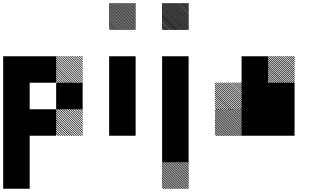

<svg xmlns="http://www.w3.org/2000/svg" viewBox="-20 -854 2040 1208"><path d="M500.8 -155.8 489.2 -167.5H495L500.8 -161.7ZM500.8 -141.7 475 -167.5H480.8L500.8 -147.5ZM500.8 -127.5 460.8 -167.5H466.7L500.8 -133.3ZM500.8 -113.3 446.7 -167.5H452.5L500.8 -119.2ZM500.8 -99.2 432.5 -167.5H438.3L500.8 -105ZM500.8 -85 418.3 -167.5H424.2L500.8 -90.8ZM500.8 -70.8 404.2 -167.5H410L500.8 -76.7ZM500.8 -56.7 390 -167.5H395.8L500.8 -62.5ZM500.8 -42.5 375.8 -167.5H381.7L500.8 -48.3ZM500.8 -28.3 361.7 -167.5H367.5L500.8 -34.2ZM500.8 -14.2 347.5 -167.5H353.3L500.8 -20ZM500.8 0 333.3 -167.5H339.2L500.8 -5.8ZM487.5 0.8 332.5 -154.2V-160L493.3 0.8ZM473.3 0.8 332.5 -140V-145.8L479.2 0.8ZM459.2 0.8 332.5 -125.8V-131.7L465 0.8ZM445 0.8 332.5 -111.7V-117.5L450.8 0.8ZM430 0.8 332.5 -96.7V-103.3L436.7 0.8ZM416.7 0.8 332.5 -83.3V-89.2L422.5 0.8ZM402.5 0.8 332.5 -69.2V-75L408.3 0.8ZM388.3 0.8 332.5 -55V-60.8L394.2 0.8ZM374.2 0.8 332.5 -40.8V-46.7L380 0.8ZM360 0.8 332.5 -26.7V-32.5L365.8 0.8ZM345.8 0.8 332.5 -12.5V-18.3L351.7 0.8ZM500.8 -489.2 489.2 -500.8H495L500.8 -495ZM500.8 -475 475 -500.8H480.8L500.8 -480.8ZM500.8 -460.8 460.8 -500.8H466.7L500.8 -466.7ZM500.8 -446.7 446.7 -500.8H452.5L500.8 -452.5ZM500.8 -432.5 432.5 -500.8H438.3L500.8 -438.3ZM500.8 -418.3 418.3 -500.8H424.2L500.8 -424.2ZM500.8 -404.2 404.2 -500.8H410L500.8 -410ZM500.8 -390 390 -500.8H395.8L500.8 -395.8ZM500.8 -375.8 375.8 -500.8H381.7L500.8 -381.7ZM500.8 -361.7 361.7 -500.8H367.5L500.8 -367.5ZM500.8 -347.5 347.5 -500.8H353.3L500.8 -353.3ZM500.8 -333.3 333.3 -500.8H339.2L500.8 -339.2ZM487.5 -332.5 332.5 -487.5V-493.3L493.3 -332.5ZM473.3 -332.5 332.5 -473.3V-479.2L479.2 -332.5ZM459.2 -332.5 332.5 -459.2V-465L465 -332.5ZM445 -332.5 332.5 -445V-450.8L450.8 -332.5ZM430 -332.5 332.5 -430V-436.7L436.7 -332.5ZM416.7 -332.5 332.5 -416.7V-422.5L422.5 -332.5ZM402.5 -332.5 332.5 -402.5V-408.3L408.3 -332.5ZM388.3 -332.5 332.5 -388.3V-394.2L394.2 -332.5ZM374.2 -332.5 332.5 -374.2V-380L380 -332.5ZM360 -332.5 332.5 -360V-365.8L365.8 -332.5ZM345.8 -332.5 332.5 -345.8V-351.7L351.7 -332.5ZM0 166.7H166.7V333.3H0ZM0 0H166.7V333.3H0ZM166.7 -166.7H333.3V0H166.7ZM0 -166.7H333.3V0H0ZM0 -166.7H166.7V166.7H0ZM333.3 -333.3H500V-166.7H333.3ZM0 -333.3H166.7V0H0ZM166.7 -500H333.3V-333.3H166.7ZM0 -500H333.3V-333.3H0ZM0 -500H166.7V-166.7H0Z M834.2 -826.7 826.7 -834.2H832.5L834.2 -832.5ZM834.2 -817.5 817.5 -834.2H823.3L834.2 -823.3ZM834.2 -808.3 808.3 -834.2H814.2L834.2 -814.2ZM834.2 -799.2 799.2 -834.2H805L834.2 -805ZM834.2 -790 790 -834.2H795.8L834.2 -795.8ZM834.2 -780.8 780.8 -834.2H786.7L834.2 -786.7ZM834.2 -771.7 771.7 -834.2H777.5L834.2 -777.5ZM834.2 -762.5 762.5 -834.2H768.3L834.2 -768.3ZM834.2 -753.3 753.3 -834.2H759.2L834.2 -759.2ZM834.2 -744.2 744.2 -834.2H750L834.2 -750ZM834.2 -735 735 -834.2H740.8L834.2 -740.8ZM834.2 -725.8 725.8 -834.2H731.7L834.2 -731.7ZM834.2 -716.7 716.7 -834.2H722.5L834.2 -722.5ZM834.2 -707.5 707.5 -834.2H713.3L834.2 -713.3ZM834.2 -698.3 698.3 -834.2H704.2L834.2 -704.2ZM834.2 -689.2 689.2 -834.2H695L834.2 -695ZM834.2 -680 680 -834.2H685.8L834.2 -685.8ZM834.2 -670.8 670.8 -834.2H676.7L834.2 -676.7ZM830 -665.8 665.8 -830 667.5 -834.2 834.2 -667.5ZM820.8 -665.8 665.8 -820.8V-826.7L826.7 -665.8ZM811.7 -665.8 665.8 -811.7V-817.5L817.5 -665.8ZM802.5 -665.8 665.8 -802.5V-808.3L808.3 -665.8ZM793.3 -665.8 665.8 -793.3V-799.2L799.2 -665.8ZM784.2 -665.8 665.8 -784.2V-790L790 -665.8ZM775 -665.8 665.8 -775V-780.8L780.8 -665.8ZM765.8 -665.8 665.8 -765.8V-771.7L771.7 -665.8ZM756.7 -665.8 665.8 -756.7V-762.5L762.5 -665.8ZM747.5 -665.8 665.8 -747.5V-753.3L753.3 -665.8ZM738.3 -665.8 665.8 -738.3V-744.2L744.2 -665.8ZM729.2 -665.8 665.8 -729.2V-735L735 -665.8ZM720 -665.8 665.8 -720V-725.8L725.8 -665.8ZM710 -665.8 665.8 -710V-716.7L716.7 -665.8ZM701.7 -665.8 665.8 -701.7V-707.5L707.5 -665.8ZM692.5 -665.8 665.8 -692.5V-698.3L698.3 -665.8ZM683.3 -665.8 665.8 -683.3V-689.2L689.2 -665.8ZM674.2 -665.8 665.8 -674.2V-680L680 -665.8ZM666.7 -166.7H833.3V0H666.7ZM666.7 -333.3H833.3V0H666.7ZM666.7 -500H833.3V-166.7H666.7Z M1167.5 167.5 1165.8 165.8H1167.5ZM1167.5 178.3 1155 165.8H1160.8L1167.5 172.5ZM1167.5 189.2 1144.2 165.8H1150L1167.5 183.3ZM1167.5 200 1133.3 165.8H1139.2L1167.5 194.2ZM1167.5 210.8 1122.5 165.8H1128.3L1167.5 205ZM1167.5 221.7 1111.7 165.8H1117.5L1167.5 215.8ZM1167.5 232.5 1100.8 165.8H1106.7L1167.5 226.7ZM1167.5 243.3 1090 165.8H1095.8L1167.5 237.5ZM1167.5 254.2 1079.2 165.8H1085L1167.5 248.3ZM1167.5 265 1068.3 165.8H1074.2L1167.5 259.2ZM1167.5 275.8 1057.5 165.8H1063.3L1167.5 270ZM1167.5 286.7 1046.7 165.8H1052.5L1167.5 280.8ZM1167.5 297.5 1035.8 165.8H1041.7L1167.5 291.7ZM1167.5 308.3 1025 165.8H1030.8L1167.5 302.5ZM1167.5 319.2 1014.2 165.8H1020L1167.5 313.3ZM1167.5 330 1003.3 165.8H1009.2L1167.5 324.2ZM1160.8 334.2 999.2 172.5V166.7L1166.7 334.2ZM1150 334.2 999.2 183.3V177.5L1155.8 334.2ZM1139.2 334.2 999.2 194.2V188.3L1145 334.2ZM1128.3 334.2 999.2 205V199.2L1134.2 334.2ZM1117.5 334.2 999.2 215.8V210L1123.3 334.2ZM1106.7 334.2 999.2 226.7V220.8L1112.5 334.2ZM1095.8 334.2 999.2 237.5V231.7L1101.7 334.2ZM1085 334.2 999.2 248.3V242.5L1090.8 334.2ZM1074.2 334.2 999.2 259.2V253.3L1080 334.2ZM1063.3 334.2 999.2 270V264.2L1069.2 334.2ZM1052.5 334.2 999.2 280.8V275L1058.3 334.2ZM1041.7 334.2 999.2 291.7V285.8L1047.5 334.2ZM1030.8 334.2 999.2 302.5V296.7L1036.7 334.2ZM1020 334.2 999.2 313.3V307.5L1025.8 334.2ZM1009.2 334.2 999.2 324.2V318.3L1015 334.2ZM1167.5 165.8H1171.7L1167.5 161.7ZM1167.5 -826.7 1160 -834.2H1165.8L1167.5 -832.5ZM1167.5 -819.2 1152.5 -834.2H1158.3L1167.5 -825ZM1167.5 -811.7 1145 -834.2H1150.8L1167.5 -817.5ZM1167.5 -804.2 1137.5 -834.2H1143.3L1167.5 -810ZM1167.5 -796.7 1130 -834.2H1135.8L1167.5 -802.5ZM1167.5 -789.2 1122.5 -834.2H1128.3L1167.5 -795ZM1167.5 -781.7 1115 -834.2H1120.8L1167.5 -787.5ZM1167.5 -774.2 1107.5 -834.2H1113.3L1167.5 -780ZM1167.5 -766.7 1100 -834.2H1105.8L1167.5 -772.5ZM1167.5 -759.2 1092.5 -834.2H1097.5L1167.5 -764.2ZM1167.5 -751.7 1085 -834.2H1090.8L1167.5 -757.5ZM1167.5 -744.2 1077.5 -834.2H1083.3L1167.5 -750ZM1167.5 -736.7 1070 -834.2H1075.8L1167.5 -742.5ZM1167.5 -729.2 1062.5 -834.2H1068.3L1167.5 -735ZM1167.5 -721.7 1055 -834.2H1060.8L1167.5 -727.5ZM1167.5 -714.2 1047.5 -834.2H1053.3L1167.5 -720ZM1167.5 -706.7 1040 -834.2H1045.8L1167.5 -712.5ZM1167.5 -699.2 1032.5 -834.2H1038.3L1167.5 -705ZM1167.5 -691.7 1025 -834.2H1030.8L1167.5 -697.5ZM1167.5 -684.2 1017.5 -834.2H1023.3L1167.5 -690ZM1167.5 -676.7 1010 -834.2H1015.8L1167.5 -682.5ZM1167.5 -669.2 1002.5 -834.2H1008.3L1167.5 -675ZM1163.3 -665.8 999.2 -830 1000.8 -834.2 1167.5 -667.5ZM1155.8 -665.8 999.2 -822.5V-828.3L1161.7 -665.8ZM1148.3 -665.8 999.2 -815V-820.8L1154.2 -665.8ZM1140.8 -665.8 999.2 -807.5V-813.3L1146.7 -665.8ZM1133.3 -665.8 999.2 -800V-805.8L1139.2 -665.8ZM1125.8 -665.8 999.2 -792.5V-798.3L1131.7 -665.8ZM1118.3 -665.8 999.2 -785V-790.8L1124.2 -665.8ZM1110.8 -665.8 999.2 -777.5V-783.3L1116.7 -665.8ZM1103.3 -665.8 999.2 -770V-775.8L1109.2 -665.8ZM1095.8 -665.8 999.2 -762.5V-768.3L1101.7 -665.8ZM1087.5 -665.8 999.2 -754.2V-760.8L1094.2 -665.8ZM1080.8 -665.8 999.2 -747.5V-753.3L1086.7 -665.8ZM1073.3 -665.8 999.2 -740V-745.8L1079.2 -665.8ZM1065.8 -665.8 999.2 -732.5V-738.3L1071.7 -665.8ZM1058.3 -665.8 999.2 -725V-730.8L1064.2 -665.8ZM1050.8 -665.8 999.2 -717.5V-723.3L1056.7 -665.8ZM1043.3 -665.8 999.2 -710V-715L1048.3 -665.8ZM1035.8 -665.8 999.2 -702.5V-708.3L1041.7 -665.8ZM1028.3 -665.8 999.2 -695V-700.8L1034.2 -665.8ZM1020.8 -665.8 999.2 -687.5V-693.3L1026.7 -665.8ZM1013.3 -665.8 999.2 -680V-685.8L1019.2 -665.8ZM1005.8 -665.8 999.2 -672.5V-678.3L1011.7 -665.8ZM1000 0H1166.7V166.7H1000ZM1000 -166.7H1166.7V166.7H1000ZM1000 -333.3H1166.7V0H1000ZM1000 -500H1166.7V-166.7H1000Z M1500.8 -165.8 1499.2 -167.5H1500.8ZM1500.8 -155 1488.3 -167.5H1494.2L1500.8 -160.8ZM1500.8 -144.2 1477.5 -167.5H1483.3L1500.8 -150ZM1500.8 -133.3 1466.7 -167.5H1472.5L1500.8 -139.2ZM1500.8 -122.5 1455.8 -167.5H1461.7L1500.8 -128.3ZM1500.8 -111.7 1445 -167.5H1450.8L1500.8 -117.5ZM1500.8 -100.8 1434.2 -167.5H1440L1500.8 -106.7ZM1500.8 -90 1423.3 -167.5H1429.2L1500.8 -95.8ZM1500.8 -79.2 1412.5 -167.5H1418.3L1500.8 -85ZM1500.8 -68.3 1401.7 -167.5H1407.5L1500.8 -74.2ZM1500.8 -57.5 1390.8 -167.5H1396.7L1500.8 -63.3ZM1500.8 -46.7 1380 -167.5H1385.8L1500.8 -52.5ZM1500.8 -35.8 1369.2 -167.5H1375L1500.8 -41.7ZM1500.8 -25 1358.3 -167.5H1364.2L1500.8 -30.8ZM1500.8 -14.2 1347.5 -167.5H1353.3L1500.8 -20ZM1500.8 -3.3 1336.7 -167.5H1342.5L1500.8 -9.2ZM1494.2 0.8 1332.5 -160.8V-166.7L1500 0.8ZM1483.3 0.8 1332.5 -150V-155.8L1489.2 0.8ZM1472.5 0.8 1332.5 -139.2V-145L1478.3 0.8ZM1461.7 0.8 1332.5 -128.3V-134.2L1467.5 0.8ZM1450.8 0.8 1332.5 -117.5V-123.3L1456.7 0.8ZM1440 0.8 1332.5 -106.7V-112.5L1445.8 0.8ZM1429.2 0.8 1332.5 -95.8V-101.7L1435 0.8ZM1418.3 0.8 1332.5 -85V-90.8L1424.2 0.8ZM1407.5 0.8 1332.5 -74.2V-80L1413.3 0.8ZM1396.7 0.8 1332.5 -63.3V-69.2L1402.5 0.8ZM1385.8 0.8 1332.5 -52.5V-58.3L1391.7 0.8ZM1375 0.8 1332.5 -41.7V-47.5L1380.8 0.8ZM1364.2 0.8 1332.5 -30.8V-36.7L1370 0.8ZM1353.3 0.8 1332.5 -20V-25.8L1359.2 0.8ZM1342.5 0.8 1332.5 -9.2V-15L1348.3 0.8ZM1500.8 -167.5H1505L1500.8 -171.7ZM1500.8 -321.7 1488.3 -334.2H1494.2L1500.8 -327.5ZM1500.8 -309.2 1475.8 -334.2H1481.7L1500.8 -315ZM1500.8 -296.7 1463.3 -334.2H1469.2L1500.8 -302.5ZM1500.8 -284.2 1450.8 -334.2H1456.7L1500.8 -290ZM1500.8 -271.7 1438.3 -334.2H1444.2L1500.8 -277.5ZM1500.8 -259.2 1425.8 -334.2H1430.8L1500.8 -264.2ZM1500.8 -246.7 1413.3 -334.2H1419.2L1500.8 -252.5ZM1500.8 -234.2 1400.8 -334.2H1406.7L1500.8 -240ZM1500.8 -221.7 1388.3 -334.2H1394.2L1500.8 -227.5ZM1500.8 -209.2 1375.8 -334.2H1381.7L1500.8 -215ZM1500.8 -196.7 1363.3 -334.2H1369.2L1500.8 -202.5ZM1500.8 -184.2 1350.8 -334.2H1356.7L1500.8 -190ZM1500.8 -171.7 1338.3 -334.2H1344.2L1500.8 -177.5ZM1494.2 -165.8 1332.5 -327.5V-333.3L1500 -165.8ZM1481.7 -165.8 1332.5 -315V-320.8L1487.5 -165.8ZM1469.2 -165.8 1332.5 -302.5V-308.3L1475 -165.8ZM1456.7 -165.8 1332.5 -290V-295.8L1462.5 -165.8ZM1444.2 -165.8 1332.5 -277.5V-283.3L1450 -165.8ZM1430.8 -165.8 1332.5 -264.2V-270.8L1437.5 -165.8ZM1419.2 -165.8 1332.5 -252.5V-258.3L1425 -165.8ZM1406.7 -165.8 1332.5 -240V-245.8L1412.5 -165.8ZM1394.2 -165.8 1332.5 -227.5V-233.3L1400 -165.8ZM1381.7 -165.8 1332.5 -215V-220.8L1387.5 -165.8ZM1369.2 -165.8 1332.5 -202.5V-208.3L1375 -165.8ZM1356.7 -165.8 1332.5 -190V-195.8L1362.5 -165.8ZM1344.2 -165.8 1332.5 -177.5V-183.3L1350 -165.8ZM1834.2 -488.3 1821.7 -500.8H1827.5L1834.2 -494.2ZM1834.2 -475.8 1809.2 -500.8H1815L1834.2 -481.7ZM1834.2 -463.3 1796.7 -500.8H1802.5L1834.2 -469.2ZM1834.2 -450.8 1784.2 -500.8H1790L1834.2 -456.7ZM1834.2 -438.3 1771.7 -500.8H1777.5L1834.2 -444.2ZM1834.2 -425.8 1759.2 -500.8H1764.2L1834.2 -430.8ZM1834.2 -413.3 1746.7 -500.8H1752.5L1834.2 -419.2ZM1834.2 -400.8 1734.2 -500.8H1740L1834.2 -406.7ZM1834.2 -388.3 1721.7 -500.8H1727.5L1834.2 -394.2ZM1834.2 -375.8 1709.2 -500.8H1715L1834.2 -381.7ZM1834.2 -363.3 1696.7 -500.8H1702.5L1834.2 -369.2ZM1834.2 -350.8 1684.2 -500.8H1690L1834.2 -356.7ZM1834.2 -338.3 1671.7 -500.8H1677.5L1834.2 -344.2ZM1827.5 -332.5 1665.8 -494.2V-500L1833.3 -332.5ZM1815 -332.5 1665.8 -481.7V-487.5L1820.8 -332.5ZM1802.5 -332.5 1665.8 -469.2V-475L1808.3 -332.5ZM1790 -332.5 1665.8 -456.7V-462.5L1795.8 -332.5ZM1777.5 -332.5 1665.8 -444.2V-450L1783.3 -332.5ZM1764.2 -332.5 1665.8 -430.8V-437.5L1770.8 -332.5ZM1752.5 -332.5 1665.8 -419.2V-425L1758.3 -332.5ZM1740 -332.5 1665.8 -406.7V-412.5L1745.8 -332.5ZM1727.5 -332.5 1665.8 -394.2V-400L1733.3 -332.5ZM1715 -332.5 1665.8 -381.7V-387.5L1720.8 -332.5ZM1702.5 -332.5 1665.8 -369.2V-375L1708.3 -332.5ZM1690 -332.5 1665.8 -356.7V-362.5L1695.8 -332.5ZM1677.5 -332.5 1665.8 -344.2V-350L1683.3 -332.5ZM1666.7 -166.7H1833.3V0H1666.7ZM1500 -166.7H1833.3V0H1500ZM1666.7 -333.3H1833.3V0H1666.7ZM1500 -333.3H1833.3V-166.7H1500ZM1500 -333.3H1666.7V0H1500ZM1500 -500H1666.7V-166.7H1500Z"/></svg>

Font: 0xA000-Pixelated
Style: Pixelated
Weight: 400
Version: Version 0.1